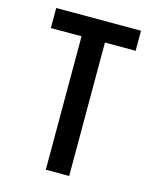

<svg xmlns="http://www.w3.org/2000/svg" viewBox="-111 -812 722 888"><g transform="rotate(15 250.0 -367.5)"><path d="M194 0V-639H47V-735H453V-639H306V0Z"/></g></svg>

Font: Iosevka SS04
Style: Bold
Weight: 700
Monospace: yes
Designer: Belleve Invis
Foundry: Belleve Invis
Version: Version 19.0.0; ttfautohint (v1.8.4)